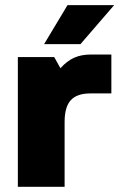

<svg xmlns="http://www.w3.org/2000/svg" viewBox="-20 -720 470 740"><path d="M329.1 -359.9H328.1Q276.4 -359.9 252.7 -333.7Q229 -307.6 229 -250V0H48.8V-500H189L212.9 -457Q237.8 -484.9 265.4 -497.3Q293 -509.8 329.1 -509.8H409.2V-359.9ZM149.9 -549.8 240.2 -700.2H419.9L290 -549.8Z"/></svg>

Font: Fivo Sans Heavy
Style: Regular
Weight: 900
Designer: Alexander Slobzheninov
Foundry: Alexander Slobzheninov
Version: 1.0